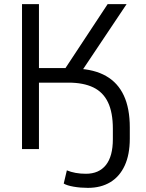

<svg xmlns="http://www.w3.org/2000/svg" viewBox="-20 -725 709 934"><path d="M407.5 188.9Q371.7 188.9 338.5 183.2Q305.3 177.4 290 167.9L305.2 103.7Q324.3 111.7 347.6 116Q370.9 120.3 398 120.3Q461.1 120.3 495 78Q529 35.7 529 -48.1V-98.9Q529 -177.5 505.4 -227.1Q481.8 -276.7 433.7 -299.9Q385.6 -323 313 -323H169.5V0H87.1V-705H169.5V-394H312.9L286.2 -375.2L503.7 -705H595.9L366 -361.3L354 -391.1Q438.8 -387.8 496.1 -355.1Q553.4 -322.5 582.4 -260.2Q611.4 -198 611.4 -104.9V-51Q611.4 26.4 586.9 80Q562.3 133.6 516.6 161.3Q470.8 188.9 407.5 188.9Z"/></svg>

Font: Nunito Sans 12pt ExtraLight
Style: Regular
Weight: 200
Designer: Vernon Adams
Foundry: Vernon Adams
Version: Version 3.101;gftools[0.9.27]